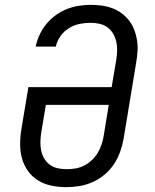

<svg xmlns="http://www.w3.org/2000/svg" viewBox="-20 -763 640 791"><path d="M253 8Q222 8 192.5 2Q163 -4 138 -19Q113 -34 96 -57.5Q79 -81 71 -109Q63 -137 63 -168Q63 -199 68 -230L97 -404H440L459 -517Q462 -536 462.5 -555Q463 -574 459 -591.5Q455 -609 446 -624.5Q437 -640 422.5 -650.5Q408 -661 390 -665Q372 -669 353 -669Q331 -669 308 -664.5Q285 -660 264 -647Q243 -634 229 -614Q215 -594 210 -571H127Q132 -596 143 -619.5Q154 -643 170.5 -663.5Q187 -684 209 -700Q231 -716 255 -725.5Q279 -735 304 -739Q329 -743 353 -743Q376 -743 399 -740Q422 -737 443 -729Q464 -721 481.5 -708Q499 -695 512 -678Q525 -661 533 -640.5Q541 -620 544.5 -597.5Q548 -575 546.5 -551.5Q545 -528 541 -505L489 -190Q484 -163 474.5 -136.5Q465 -110 449 -86Q433 -62 410 -43Q387 -24 361 -12.5Q335 -1 307.5 3.5Q280 8 253 8ZM254 -66Q273 -66 291 -69Q309 -72 326 -80.5Q343 -89 357.5 -102.5Q372 -116 382 -132.5Q392 -149 398 -166.5Q404 -184 407 -202L428 -331H169L150 -218Q147 -199 146.5 -180Q146 -161 149.5 -143.5Q153 -126 162 -110.5Q171 -95 185 -84.5Q199 -74 217 -70Q235 -66 254 -66Z"/></svg>

Font: Iosevka Etoile Oblique
Style: Regular
Weight: 400
Italic angle: -9°
Designer: Belleve Invis
Foundry: Belleve Invis
Version: Version 15.5.2; ttfautohint (v1.8.4)